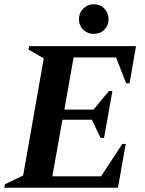

<svg xmlns="http://www.w3.org/2000/svg" viewBox="-34 -875 677 895"><path d="M-14 0 -11 -16 74 -57 170 -603 99 -644 102 -660H600L570 -487H554L507 -607H309L266 -364H402L474 -451H490L451 -232H435L394 -317H257L210 -53H437L536 -204H552L516 0ZM403 -717Q374 -717 354 -736.5Q334 -756 334 -785Q334 -815 354 -835Q374 -855 403 -855Q433 -855 452.5 -835Q472 -815 472 -785Q472 -756 452.5 -736.5Q433 -717 403 -717Z"/></svg>

Font: Spectral SC
Style: Bold Italic
Weight: 700
Italic angle: -10°
Designer: Jean-Baptiste Levee
Foundry: Production Type
Version: Version 2.001